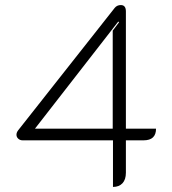

<svg xmlns="http://www.w3.org/2000/svg" viewBox="-20 -729 681 758"><path d="M426 -175H69Q59 -175 52 -181.5Q45 -188 45 -197Q45 -206 52 -215L433 -698Q442 -709 457 -709Q477 -709 477 -684V-221H596Q596 -175 547 -175H477V-47Q477 -20 463.5 -5.5Q450 9 426 9ZM425 -221V-608L450 -641L447 -644L118 -221Z"/></svg>

Font: K2D Thin
Style: Regular
Weight: 100
Designer: Katatrad Aksorn Co.,Ltd.
Foundry: Cadson Demak Co.,Ltd.
Version: Version 1.000; ttfautohint (v1.6)